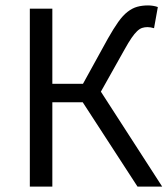

<svg xmlns="http://www.w3.org/2000/svg" viewBox="-20 -688 620 708"><path d="M90 0V-656H173V-379H286L378 -546Q399 -583 416 -607Q433 -631 450.5 -644.5Q468 -658 486 -663Q504 -668 526 -668Q535 -668 544.5 -666.5Q554 -665 562 -662L548 -584Q542 -586 535.5 -587Q529 -588 524 -588Q513 -588 504 -585Q495 -582 485.5 -573Q476 -564 465 -548Q454 -532 439 -505L352 -350L578 0H487L285 -311H173V0Z"/></svg>

Font: Source Sans Pro
Style: Regular
Weight: 400
Designer: Paul D. Hunt
Foundry: Adobe Systems Incorporated
Version: Version 2.021;PS 2.000;hotconv 1.0.86;makeotf.lib2.5.63406